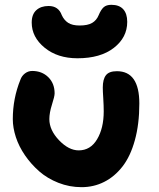

<svg xmlns="http://www.w3.org/2000/svg" viewBox="-20 -772 659 798"><path d="M301.8 -529.8Q219.2 -529.8 165.5 -573.7Q111.8 -617.7 111.8 -678.2Q111.8 -712.4 130.9 -729.7Q149.9 -747.1 182.1 -747.1Q223.1 -747.1 236.8 -709Q246.1 -688.5 263.2 -677.2Q280.3 -666 311 -666Q344.7 -666 363 -676.8Q381.3 -687.5 390.1 -709Q399.4 -731.4 410.6 -741.7Q421.9 -752 442.9 -752Q475.6 -752 492.2 -733.6Q508.8 -715.3 508.8 -681.2Q508.8 -616.2 453.1 -573Q397.5 -529.8 301.8 -529.8ZM318.8 5.9Q268.6 5.9 222.7 -12.2Q176.8 -30.3 143.1 -59.8Q109.4 -89.4 84 -126.2Q58.6 -163.1 45.9 -202.1Q33.2 -241.2 33.2 -276.9Q33.2 -362.8 64.9 -440.9Q70.3 -456.5 83.7 -466.8Q97.2 -477.1 113.8 -477.1Q154.3 -477.1 180.7 -451.2Q207 -425.3 207 -383.8Q207 -371.6 196 -337.4Q185.1 -303.2 185.1 -276.9Q185.1 -231.4 225.3 -189.2Q265.6 -147 307.1 -147Q356 -147 383.5 -193.1Q411.1 -239.3 411.1 -309.1Q411.1 -332.5 409.2 -363Q407.2 -393.6 407.2 -408.2Q407.2 -442.4 420.2 -459.2Q433.1 -476.1 465.8 -476.1Q559.1 -476.1 559.1 -341.8Q559.1 -256.3 540.5 -189.2Q522 -122.1 489 -79.8Q456.1 -37.6 412.8 -15.9Q369.6 5.9 318.8 5.9Z"/></svg>

Font: Shantell Sans Irregular Bouncy
Style: Bold
Weight: 700
Designer: Stephen Nixon, Anya Danilova, Shantell Martin
Foundry: Arrow Type
Version: Version 1.006;[9816181b4]